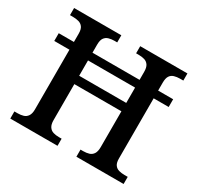

<svg xmlns="http://www.w3.org/2000/svg" viewBox="-152 -894 1106 1074"><g transform="rotate(30 401.0 -357.0)"><path d="M35 0V-46H55Q76 -46 92.5 -51Q109 -56 119 -71Q129 -86 129 -113V-499H31V-549H129V-603Q129 -631 118.5 -645Q108 -659 91 -663.5Q74 -668 54 -668H35V-714H340V-668H322Q302 -668 285.5 -663Q269 -658 259 -644Q249 -630 249 -601V-549H553V-600Q553 -629 543 -643.5Q533 -658 516.5 -663Q500 -668 478 -668H462V-714H767V-668H746Q726 -668 709 -663Q692 -658 682.5 -643.5Q673 -629 673 -600V-549H770V-499H673V-110Q673 -83 683 -69Q693 -55 710 -50.5Q727 -46 746 -46H767V0H462V-46H479Q500 -46 516.5 -51Q533 -56 543 -71Q553 -86 553 -115V-346H249V-113Q249 -86 259 -71Q269 -56 285.5 -51Q302 -46 322 -46H340V0ZM249 -400H553V-499H249Z"/></g></svg>

Font: Noto Rashi Hebrew Medium
Style: Regular
Weight: 500
Version: Version 1.006